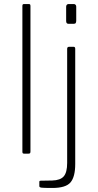

<svg xmlns="http://www.w3.org/2000/svg" viewBox="-20 -762 484 952"><path d="M131 -12Q131 -5 129 -2.5Q127 0 119 0H102Q95 0 93 -2Q91 -4 91 -10V-732Q91 -738 93 -740Q95 -742 100 -742H122Q127 -742 129 -740Q131 -738 131 -732ZM358 -660Q358 -652 355.5 -648Q353 -644 346 -644H319Q308 -644 308 -658V-729Q308 -735 311.5 -738.5Q315 -742 320 -742H346Q351 -742 354.5 -738.5Q358 -735 358 -729ZM240 170Q196 170 185.5 168.5Q175 167 175 161V140Q175 134 181 134L239 133Q279 132 296 112.5Q313 93 313 46V-520Q313 -530 323 -530H345Q353 -530 353 -520V51Q353 115 329.5 142.5Q306 170 240 170Z"/></svg>

Font: Libre Franklin Thin
Style: Regular
Weight: 250
Designer: Pablo Impallari, Rodrigo Fuenzalida
Foundry: Impallari Type
Version: Version 1.002; ttfautohint (v1.5)